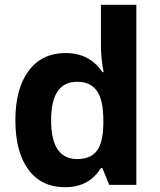

<svg xmlns="http://www.w3.org/2000/svg" viewBox="-20 -780 673 810"><path d="M305.7 -108.9Q360.4 -108.9 387.2 -141.8Q414.1 -174.8 416 -254.9V-271Q416 -358.4 388.7 -396.7Q361.3 -435.1 305.7 -435.1Q195.3 -435.1 195.6 -272Q195.8 -108.9 305.7 -108.9ZM555.2 0H440.9L412.1 -70.8H405.8Q355.5 9.8 254.9 9.8Q154.3 9.8 99.6 -64.7Q44.9 -139.2 44.9 -272.7Q44.9 -406.2 100.8 -481.2Q156.7 -556.2 257.3 -556.2Q357.9 -556.2 412.1 -475.6H417Q405.8 -538.6 405.8 -585V-759.8H555.2Z"/></svg>

Font: OpenSansHebrew-Bold
Style: Bold
Weight: 700
Foundry: Ascender Corporation, Yanek Iontef
Version: Version 2.001;PS 002.001;hotconv 1.0.70;makeotf.lib2.5.58329